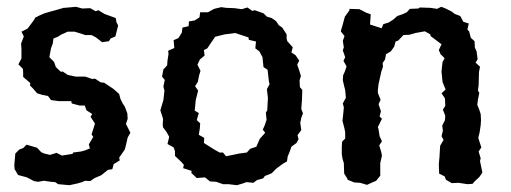

<svg xmlns="http://www.w3.org/2000/svg" viewBox="-20 -530 1500 564"><path d="M80 2 59 -9 33 -16 23 -33 22 -44 25 -79 37 -91 48 -95 58 -105 89 -96 101 -83 110 -79 127 -75 146 -81 162 -73 193 -78 195 -82 218 -85 229 -88 244 -94 241 -106 254 -128 249 -135 259 -167 246 -187 251 -195 234 -206 229 -220H214L191 -226L189 -233H152L130 -236L121 -248L105 -251L89 -256L77 -270L68 -279L69 -286L48 -304V-319L47 -328L34 -341L43 -358V-385L42 -402L50 -423L43 -437L61 -446L73 -462L81 -473L83 -478L97 -485L111 -491L128 -496L143 -500L167 -507H170L203 -510L222 -505L245 -506L261 -497L269 -500L287 -489L320 -477L322 -465L327 -455L319 -423L305 -417L300 -409L280 -406L262 -420L249 -427H230L225 -429L199 -437H179L159 -428L150 -422L137 -417L135 -402L130 -389L125 -362L139 -348L144 -333L159 -319L164 -320L179 -310L202 -305H230L251 -298L259 -299L276 -288L286 -287L301 -277L313 -269L330 -254L334 -239L340 -227L347 -216L354 -197L355 -181L350 -166L363 -140L355 -126L351 -108L347 -92L344 -87L330 -67L332 -59L314 -48L310 -33L297 -31L277 -15L270 -12L258 -7L245 2L230 1L221 5L207 9L184 14L151 11L142 5L129 4L109 1L92 4Z M676 14 651 11H635L615 4L597 3L582 -9L558 -7L542 -22L543 -28L518 -36L520 -46L512 -55L494 -72V-86L490 -97L472 -107L477 -128L470 -141L459 -156L458 -164L459 -181L451 -206L460 -236L463 -264L460 -276L464 -295L456 -305L460 -326L471 -338L472 -352L475 -371L474 -381L492 -389L490 -412L504 -418L514 -434L516 -449L534 -453L535 -467L552 -470L566 -479L568 -494H591L609 -504L630 -509L644 -507L669 -506L690 -503L707 -508L721 -498L728 -500L754 -491L764 -481L778 -477L791 -468L799 -456L809 -449L822 -429V-416L824 -409L840 -391L836 -376L848 -368L859 -352L853 -340L858 -326L864 -307L860 -294L861 -274L868 -266L867 -236L865 -210L870 -197L865 -184L862 -169L865 -148L854 -133L857 -121L851 -110L836 -99L832 -87L825 -70L823 -56L811 -49L792 -35L778 -21L758 -13L753 -6L735 -1L724 7L704 5L693 9ZM644 -71 683 -79 705 -82 715 -93 733 -99 743 -122 759 -140 752 -149 758 -163 763 -178 761 -199 765 -206 767 -242 764 -268 772 -283 770 -290 766 -325 754 -333 751 -362 742 -379 730 -388 732 -408 711 -413 710 -420 671 -433 640 -429 612 -422 599 -403 589 -388 579 -383 581 -367 567 -355 560 -340 569 -322 565 -309 561 -289 553 -277 562 -264 555 -236 552 -205 564 -198 558 -177 568 -168 567 -153 564 -134 580 -125 579 -110 609 -91 625 -82H635Z M993 -481 1006 -499 1007 -504 1036 -503 1055 -493 1069 -488 1067 -458 1101 -447 1106 -459 1122 -464 1136 -473 1147 -483 1162 -488 1175 -494 1184 -504 1209 -505 1213 -508 1244 -507 1264 -504 1276 -510 1287 -506 1307 -496 1316 -489 1332 -483 1341 -466 1357 -461 1353 -443 1358 -438 1363 -419 1374 -409 1375 -390 1380 -379 1383 -356 1377 -346 1390 -334 1387 -318 1386 -280 1384 -264 1388 -257 1384 -238 1382 -222 1387 -210 1392 -195 1393 -177 1392 -162 1389 -142 1385 -125 1389 -112 1394 -97 1386 -85 1392 -65 1390 -57 1397 -23 1388 -10 1376 1 1368 10 1353 11 1327 7 1307 8 1290 -2 1286 -12 1270 -20 1269 -48 1271 -69 1272 -87 1273 -102 1283 -119 1277 -130 1281 -146 1279 -161 1287 -177 1288 -190 1281 -208 1288 -219 1287 -241 1277 -256 1289 -267 1280 -289 1277 -319 1278 -331 1280 -348 1286 -359 1274 -371 1269 -383 1277 -400 1245 -424 1244 -429 1228 -438 1200 -433 1183 -428 1165 -427 1150 -411 1142 -408 1138 -393 1128 -379 1114 -371 1111 -355 1104 -345 1105 -334 1100 -319 1092 -283 1090 -266V-257L1098 -237L1092 -224L1099 -203L1095 -188L1102 -181L1090 -157L1092 -150L1095 -130L1102 -115L1094 -103L1100 -83L1102 -73L1097 -51V-20V-14L1085 1L1078 4L1058 13L1038 7L1021 6L1001 -2L1000 -6L991 -20L990 -51L986 -64L984 -78V-99L985 -114L994 -123V-141L992 -152L986 -175L987 -184L989 -203L990 -215L987 -226L996 -243L994 -265L991 -277L987 -294L988 -309L993 -320L998 -335L989 -351L994 -362L987 -382L990 -391L987 -410L992 -424L981 -438L986 -455Z"/></svg>

Font: Winky Rough
Style: Regular
Weight: 400
Designer: Simon Atzbach
Foundry: typofactur
Version: Version 1.206